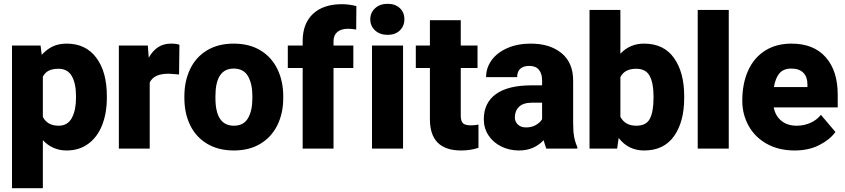

<svg xmlns="http://www.w3.org/2000/svg" viewBox="-20 -780 4438 1008"><path d="M43 -541H193L199 -492Q225 -521 256.5 -536Q288 -551 330 -551Q430 -551 485.5 -477Q541 -403 541 -276V-266Q541 -187 516.5 -124Q492 -61 444 -25.5Q396 10 330 10Q256 10 205 -44V208H43ZM287 -419Q256 -419 236 -409Q216 -399 205 -377V-166Q229 -120 288 -120Q335 -120 357 -160.5Q379 -201 379 -266V-276Q379 -342 357 -380.5Q335 -419 287 -419Z M604 -541H756L761 -477Q802 -551 877 -551Q907 -551 922 -545L920 -389L895 -391Q881 -392 866 -393Q827 -393 802.5 -382Q778 -371 766 -347V0H604Z M1207 -551Q1289 -551 1347.5 -515.5Q1406 -480 1436.5 -417Q1467 -354 1467 -275V-265Q1467 -186 1436.5 -123.5Q1406 -61 1347.5 -25.5Q1289 10 1208 10Q1126 10 1067 -25.5Q1008 -61 978 -123.5Q948 -186 948 -265V-275Q948 -354 978 -417Q1008 -480 1066.5 -515.5Q1125 -551 1207 -551ZM1208 -120Q1259 -120 1282 -159.5Q1305 -199 1305 -265V-275Q1305 -340 1282 -380Q1259 -420 1207 -420Q1111 -420 1111 -275V-265Q1111 -120 1208 -120Z M1491 -423V-541H1569V-564Q1569 -657 1623.5 -707.5Q1678 -758 1775 -758Q1813 -758 1851 -748L1850 -625Q1826 -629 1807 -629Q1771 -629 1751 -612Q1731 -595 1731 -564V-541H1835V-423H1731V0H1569V-423Z M2015 -760Q2055 -760 2079 -737.5Q2103 -715 2103 -679Q2103 -643 2079 -620Q2055 -597 2015 -597Q1975 -597 1949.5 -620Q1924 -643 1924 -679Q1924 -714 1949.5 -737Q1975 -760 2015 -760ZM1933 -541H2096V0H1933Z M2452 -122Q2474 -122 2492 -126V-4Q2450 10 2401 10Q2237 10 2237 -154V-423H2163V-541H2237V-674H2399V-541H2487V-423H2399V-174Q2399 -144 2410.5 -133Q2422 -122 2452 -122Z M2759 -434Q2728 -434 2711.5 -419Q2695 -404 2695 -375H2532Q2532 -424 2561 -464Q2590 -504 2643.5 -527.5Q2697 -551 2767 -551Q2867 -551 2928 -501Q2989 -451 2989 -357V-136Q2989 -88 2994.5 -60Q3000 -32 3011 -8V0H2848Q2843 -12 2834 -44Q2783 10 2705 10Q2654 10 2611.5 -11Q2569 -32 2544.5 -69.5Q2520 -107 2520 -154Q2520 -240 2583.5 -286Q2647 -332 2772 -332H2826V-358Q2826 -393 2809.5 -413.5Q2793 -434 2759 -434ZM2826 -154V-241H2775Q2727 -241 2705 -219.5Q2683 -198 2683 -164Q2683 -141 2699 -126Q2715 -111 2742 -111Q2771 -111 2793 -123.5Q2815 -136 2826 -154Z M3362 10Q3278 10 3228 -56L3220 0H3075V-728H3237V-498Q3287 -551 3361 -551Q3465 -551 3518.5 -475.5Q3572 -400 3572 -276V-266Q3572 -140 3518.5 -65Q3465 10 3362 10ZM3320 -419Q3259 -419 3237 -375V-167Q3261 -120 3321 -120Q3373 -120 3392 -157Q3411 -194 3411 -266V-276Q3411 -343 3391 -381Q3371 -419 3320 -419Z M3643 -728H3806V0H3643Z M3877 -251Q3877 -341 3907.5 -409Q3938 -477 3996.5 -514Q4055 -551 4135 -551Q4252 -551 4315 -479.5Q4378 -408 4378 -283V-216H4042Q4051 -171 4082.5 -145.5Q4114 -120 4163 -120Q4200 -120 4233.5 -134.5Q4267 -149 4290 -177L4366 -87Q4337 -47 4281.5 -18.5Q4226 10 4152 10Q4068 10 4005.5 -25Q3943 -60 3910 -120Q3877 -180 3877 -251ZM4043 -323H4219V-337Q4219 -376 4197.5 -398Q4176 -420 4134 -420Q4093 -420 4072 -395Q4051 -370 4043 -323Z"/></svg>

Font: Freesentation 9 Black
Style: Regular
Weight: 900
Designer: glyphs from Roboto by Christian Robertson / Hangul glyphs from Noto Sans CJK(Source Han Sans) by Jang Soo-young and Kang
Foundry: PT&
Version: Version 2.001